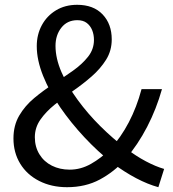

<svg xmlns="http://www.w3.org/2000/svg" viewBox="-20 -766 720 799"><path d="M259 13Q194 13 143 -13Q92 -39 64 -85Q36 -131 36 -190Q36 -244 60 -285Q84 -326 122.5 -358Q161 -390 203.5 -417.5Q246 -445 284 -472Q322 -499 346.5 -530Q371 -561 371 -600Q371 -622 363.5 -640.5Q356 -659 341 -670.5Q326 -682 302 -682Q260 -682 235.5 -651Q211 -620 211 -575Q211 -523 236 -465.5Q261 -408 303.5 -350Q346 -292 398 -240.5Q450 -189 502 -150Q545 -117 586.5 -95Q628 -73 663 -63L639 13Q595 1 546.5 -24.5Q498 -50 447 -88Q387 -135 331 -195Q275 -255 230.5 -319.5Q186 -384 159.5 -450Q133 -516 133 -574Q133 -622 154 -661Q175 -700 213 -723Q251 -746 301 -746Q369 -746 407 -706Q445 -666 445 -602Q445 -555 421.5 -517.5Q398 -480 362 -448.5Q326 -417 285 -388.5Q244 -360 207.5 -330.5Q171 -301 148 -268Q125 -235 125 -195Q125 -155 144 -124Q163 -93 196 -76.5Q229 -60 270 -60Q316 -60 358.5 -84Q401 -108 438 -145Q483 -194 516 -257Q549 -320 569 -395H654Q631 -313 592.5 -238.5Q554 -164 501 -102Q455 -51 395.5 -19Q336 13 259 13Z"/></svg>

Font: Noto Sans JP Thin
Style: Regular
Weight: 400
Version: Version 2.004-H2;hotconv 1.0.118;makeotfexe 2.5.65603